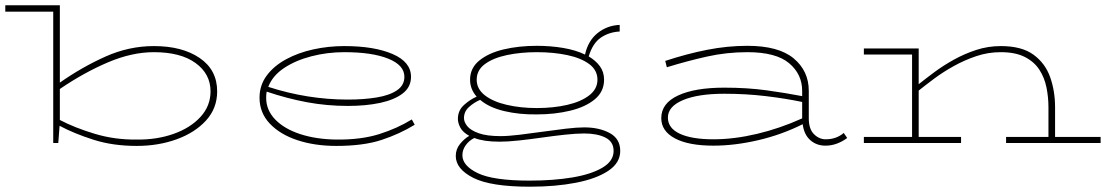

<svg xmlns="http://www.w3.org/2000/svg" viewBox="-40 -540 4189 725"><path d="M161 0V-496H-20V-520H186V-228Q270 -287 358.5 -326.5Q447 -366 541 -366Q648 -366 714 -321Q780 -276 780 -195Q780 -131 738 -85Q696 -39 627 -14Q558 11 476 11Q386 11 312.5 -12.5Q239 -36 185 -65L180 0ZM541 -343Q458 -343 367.5 -304.5Q277 -266 186 -204V-87Q241 -58 317 -35Q393 -12 476 -13Q552 -12 615.5 -34.5Q679 -57 717 -98.5Q755 -140 755 -195Q755 -261 698.5 -302Q642 -343 541 -343Z M1230 11Q1149 11 1083.5 -10.5Q1018 -32 979 -73Q940 -114 940 -171Q940 -218 967 -254.5Q994 -291 1040 -316Q1086 -341 1143 -353.5Q1200 -366 1260 -366Q1373 -366 1442.5 -336Q1512 -306 1512 -250Q1512 -211 1480.5 -187Q1449 -163 1395.5 -151.5Q1342 -140 1274 -140Q1194 -140 1119 -154Q1044 -168 967 -194Q965 -183 965 -171Q965 -124 999.5 -88.5Q1034 -53 1094 -33.5Q1154 -14 1230 -13Q1323 -12 1391.5 -33.5Q1460 -55 1515 -89L1526 -69Q1469 -34 1400.5 -11.5Q1332 11 1230 11ZM1260 -343Q1196 -343 1136 -327.5Q1076 -312 1032.5 -283Q989 -254 973 -212Q1121 -164 1274 -164Q1334 -164 1382.5 -172Q1431 -180 1459 -199Q1487 -218 1487 -250Q1487 -294 1426 -318.5Q1365 -343 1260 -343Z M1961 165Q1813 165 1747 131.5Q1681 98 1681 49Q1681 23 1697.5 3Q1714 -17 1732 -27Q1707 -41 1698 -58.5Q1689 -76 1689 -91Q1689 -123 1712.5 -144Q1736 -165 1760 -175Q1735 -203 1735 -239Q1735 -283 1770 -311.5Q1805 -340 1862 -353.5Q1919 -367 1987 -367Q2039 -367 2086.5 -359Q2134 -351 2169 -334Q2181 -387 2217 -415.5Q2253 -444 2300 -446V-421Q2260 -419 2229 -398Q2198 -377 2183 -327Q2210 -311 2225.5 -289.5Q2241 -268 2241 -239Q2241 -194 2206 -165Q2171 -136 2113 -122Q2055 -108 1987 -108Q1921 -107 1864 -120.5Q1807 -134 1773 -163Q1750 -153 1731 -136Q1712 -119 1712 -94Q1712 -79 1724.5 -63.5Q1737 -48 1767.5 -37Q1798 -26 1850 -26Q1879 -26 1920.5 -31Q1962 -36 2008 -42.5Q2054 -49 2096 -54Q2138 -59 2166 -59Q2223 -59 2262.5 -37.5Q2302 -16 2302 30Q2302 75 2257 105Q2212 135 2135 150Q2058 165 1961 165ZM1987 -132Q2050 -132 2102 -144Q2154 -156 2185 -180Q2216 -204 2216 -239Q2216 -275 2185 -298Q2154 -321 2102 -332Q2050 -343 1987 -343Q1926 -343 1874 -332Q1822 -321 1791 -298Q1760 -275 1760 -239Q1760 -204 1791 -180Q1822 -156 1874 -144Q1926 -132 1987 -132ZM1706 46Q1706 86 1764.5 114Q1823 142 1960 142Q2050 142 2121.5 130Q2193 118 2235 93Q2277 68 2277 30Q2277 -5 2246 -20.5Q2215 -36 2166 -36Q2136 -36 2094 -31.5Q2052 -27 2006.5 -20.5Q1961 -14 1919 -9.5Q1877 -5 1847 -5Q1816 -5 1792.5 -8.5Q1769 -12 1751 -19Q1731 -9 1718.5 8.5Q1706 26 1706 46Z M2654 10Q2560 10 2508.5 -17.5Q2457 -45 2457 -94Q2457 -150 2520.5 -179.5Q2584 -209 2695 -209Q2782 -209 2854.5 -199Q2927 -189 2989 -177V-197Q2989 -260 2939.5 -301.5Q2890 -343 2782 -343Q2704 -343 2630 -326.5Q2556 -310 2478 -286L2472 -310Q2554 -337 2630.5 -352Q2707 -367 2782 -367Q2900 -367 2957 -319.5Q3014 -272 3014 -197V-93Q3014 -53 3033.5 -33.5Q3053 -14 3078 -14Q3118 -14 3146 -38L3159 -19Q3142 -6 3121 2Q3100 10 3077 10Q3043 10 3019.5 -11Q2996 -32 2991 -71Q2911 -31 2822.5 -10.5Q2734 10 2654 10ZM2482 -96Q2482 -56 2527 -35Q2572 -14 2654 -14Q2732 -14 2818.5 -34.5Q2905 -55 2989 -93V-155Q2927 -168 2852 -177Q2777 -186 2695 -186Q2596 -186 2539 -162Q2482 -138 2482 -96Z M3222 0V-23H3404V-334H3222V-357H3429V-222Q3454 -242 3487.5 -267Q3521 -292 3561.5 -314.5Q3602 -337 3646.5 -351.5Q3691 -366 3739 -366Q3818 -366 3862.5 -333.5Q3907 -301 3925.5 -248.5Q3944 -196 3944 -135V-23H4116V0H3759V-23H3919V-135Q3919 -173 3911.5 -210Q3904 -247 3884.5 -277Q3865 -307 3829.5 -325Q3794 -343 3739 -343Q3691 -343 3646.5 -328Q3602 -313 3561.5 -290.5Q3521 -268 3487.5 -243Q3454 -218 3429 -198V-23H3589V0Z"/></svg>

Font: Padyakke Expanded One
Style: Regular
Weight: 400
Designer: James Puckett
Foundry: Dunwich Type Founders
Version: Version 1.500; ttfautohint (v1.8.4.7-5d5b)